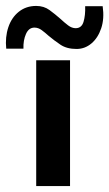

<svg xmlns="http://www.w3.org/2000/svg" viewBox="-45 -627 368 647"><path d="M77 -424H191V0H77ZM213 -462Q180 -462 158.5 -476.5Q137 -491 118 -507Q107 -517 95.5 -525.5Q84 -534 71 -534Q52 -534 42.5 -512.5Q33 -491 34 -463H-24Q-28 -502 -17 -535Q-6 -568 18.5 -587.5Q43 -607 77 -607Q103 -607 122 -593Q141 -579 158 -564Q172 -551 184.5 -541.5Q197 -532 210 -532Q230 -532 236.5 -553.5Q243 -575 242 -606H301Q307 -564 296 -531.5Q285 -499 263 -480.5Q241 -462 213 -462Z"/></svg>

Font: Reem Kufi Fun Medium
Style: Regular
Weight: 500
Designer: Khaled Hosny
Version: Version 1.005